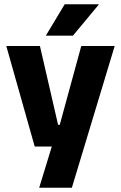

<svg xmlns="http://www.w3.org/2000/svg" viewBox="-20 -707 566 899"><path d="M252 -122.5H332L250 -87L360.5 -491.5H517L316.5 172H163.5L240 -78L312 -21H142.5L9.5 -491.5H167ZM195.5 -541.5 283 -687H442V-685L321.5 -540H195.5Z"/></svg>

Font: Anek Devanagari Medium
Style: Bold
Weight: 700
Version: Version 1.003